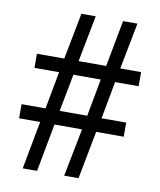

<svg xmlns="http://www.w3.org/2000/svg" viewBox="-81 -779 704 844"><g transform="rotate(10 271.0 -357.0)"><path d="M412 -444H517V-507H424L464 -714H400L361 -507H238L278 -714H214L174 -507H52V-444H162L131 -277H24V-214H118L78 0H142L182 -214H305L263 0H327L368 -214H491V-277H381ZM194 -277 226 -444H348L317 -277Z"/></g></svg>

Font: Noto Sans Sinhala Condensed
Style: Regular
Weight: 400
Width: 3
Designer: Jelle Bosma - Monotype Design Team
Foundry: Monotype Imaging Inc.
Version: Version 2.006